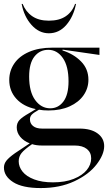

<svg xmlns="http://www.w3.org/2000/svg" viewBox="-21 -750 549 975"><path d="M-1 101Q-1 82 11.5 66Q24 50 55 28L130 -22Q99 -34 81.5 -55.5Q64 -77 64 -103Q64 -125 77.5 -140Q91 -155 128 -176L161 -196Q98 -209 62 -248.5Q26 -288 26 -344Q26 -390 51.5 -427.5Q77 -465 126.5 -486.5Q176 -508 246 -508H484V-471L297 -498L296 -494Q353 -476 390.5 -438Q428 -400 428 -345Q428 -302 403.5 -266.5Q379 -231 333 -210Q287 -189 225 -189Q197 -189 177 -193Q150 -178 140.5 -168Q131 -158 131 -144Q131 -123 147 -110Q163 -97 193 -97H383Q441 -97 474.5 -72.5Q508 -48 508 -8Q508 35 469 85.5Q430 136 356.5 170.5Q283 205 186 205Q93 205 46 175Q-1 145 -1 101ZM248 176Q309 176 353 158.5Q397 141 419.5 113.5Q442 86 442 54Q442 24 420 6.5Q398 -11 359 -11H193Q163 -11 142 -18Q103 9 88.5 27Q74 45 74 69Q74 97 93.5 121.5Q113 146 152.5 161Q192 176 248 176ZM234 -200Q275 -200 301 -234.5Q327 -269 327 -337Q327 -414 298 -455.5Q269 -497 224 -497Q181 -497 154 -463Q127 -429 127 -361Q127 -284 157.5 -242Q188 -200 234 -200ZM89 -730H94Q110 -690 143 -667.5Q176 -645 227 -645Q280 -645 313 -667.5Q346 -690 360 -730H365Q352 -665 315.5 -623Q279 -581 227 -581Q177 -581 139 -623.5Q101 -666 89 -730Z"/></svg>

Font: Nyght Serif
Style: Regular
Weight: 400
Designer: Maksym Kobuzan
Version: Version 0.410